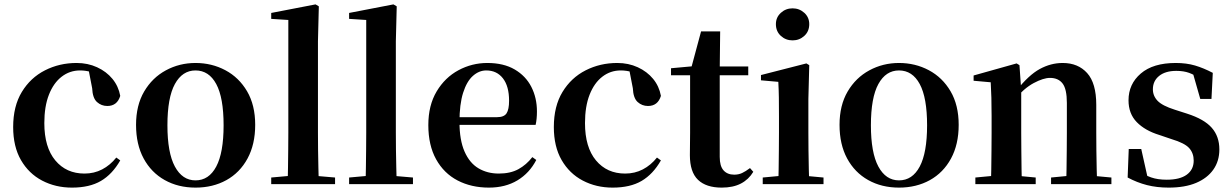

<svg xmlns="http://www.w3.org/2000/svg" viewBox="-20 -839 5613 875"><path d="M308 16Q233 16 172 -16Q111 -48 75.5 -109.5Q40 -171 40 -260Q40 -355 79.5 -420Q119 -485 185 -518.5Q251 -552 329 -552Q380 -552 422.5 -532.5Q465 -513 492.5 -479.5Q520 -446 528 -402Q514 -356 469 -356Q442 -356 422 -374Q402 -392 400 -437L382 -530L450 -486Q421 -503 396 -510.5Q371 -518 345 -518Q298 -518 261 -489.5Q224 -461 203 -407.5Q182 -354 182 -278Q182 -168 232 -108Q282 -48 365 -48Q409 -48 445.5 -67Q482 -86 510 -121L528 -108Q492 -45 440 -14.5Q388 16 308 16Z M871 16Q792 16 730.5 -18.5Q669 -53 634.5 -117Q600 -181 600 -270Q600 -359 637 -422Q674 -485 736 -518.5Q798 -552 871 -552Q945 -552 1007 -519Q1069 -486 1106 -423Q1143 -360 1143 -270Q1143 -181 1108 -116.5Q1073 -52 1011.5 -18Q950 16 871 16ZM871 -17Q932 -17 965.5 -80Q999 -143 999 -268Q999 -394 965.5 -456Q932 -518 871 -518Q811 -518 777 -456Q743 -394 743 -268Q743 -143 777 -80Q811 -17 871 -17Z M1216 0V-30L1327 -40H1390L1507 -30V0ZM1291 0Q1292 -35 1292.5 -75Q1293 -115 1293.5 -156.5Q1294 -198 1294 -235V-748L1216 -753V-780L1418 -819L1433 -810L1429 -651V-235Q1429 -198 1429.5 -156.5Q1430 -115 1431 -75Q1432 -35 1433 0Z M1571 0V-30L1682 -40H1745L1862 -30V0ZM1646 0Q1647 -35 1647.5 -75Q1648 -115 1648.5 -156.5Q1649 -198 1649 -235V-748L1571 -753V-780L1773 -819L1788 -810L1784 -651V-235Q1784 -198 1784.5 -156.5Q1785 -115 1786 -75Q1787 -35 1788 0Z M2208 16Q2128 16 2065.5 -16.5Q2003 -49 1967.5 -113Q1932 -177 1932 -269Q1932 -359 1970 -422.5Q2008 -486 2069.5 -519Q2131 -552 2201 -552Q2275 -552 2325.5 -522.5Q2376 -493 2401.5 -443Q2427 -393 2427 -331Q2427 -296 2421 -270H1990V-305H2245Q2277 -305 2288.5 -322.5Q2300 -340 2300 -380Q2300 -446 2272 -482Q2244 -518 2196 -518Q2163 -518 2135 -493Q2107 -468 2090.5 -416Q2074 -364 2074 -283Q2074 -201 2097 -148.5Q2120 -96 2160.5 -72Q2201 -48 2253 -48Q2306 -48 2342.5 -68Q2379 -88 2406 -123L2424 -110Q2393 -50 2338 -17Q2283 16 2208 16Z M2772 16Q2697 16 2636 -16Q2575 -48 2539.5 -109.5Q2504 -171 2504 -260Q2504 -355 2543.5 -420Q2583 -485 2649 -518.5Q2715 -552 2793 -552Q2844 -552 2886.5 -532.5Q2929 -513 2956.5 -479.5Q2984 -446 2992 -402Q2978 -356 2933 -356Q2906 -356 2886 -374Q2866 -392 2864 -437L2846 -530L2914 -486Q2885 -503 2860 -510.5Q2835 -518 2809 -518Q2762 -518 2725 -489.5Q2688 -461 2667 -407.5Q2646 -354 2646 -278Q2646 -168 2696 -108Q2746 -48 2829 -48Q2873 -48 2909.5 -67Q2946 -86 2974 -121L2992 -108Q2956 -45 2904 -14.5Q2852 16 2772 16Z M3193 -496V-536H3390V-496ZM3269 16Q3198 16 3161 -19.5Q3124 -55 3124 -132Q3124 -160 3124.5 -182.5Q3125 -205 3125 -235V-496H3038V-528L3148 -538L3129 -525L3175 -696H3262L3260 -519V-509V-124Q3260 -82 3277.5 -62.5Q3295 -43 3326 -43Q3346 -43 3362 -50.5Q3378 -58 3398 -73L3413 -56Q3392 -21 3356.5 -2.5Q3321 16 3269 16Z M3456 0V-30L3563 -40H3625L3733 -30V0ZM3527 0Q3528 -25 3528.5 -67Q3529 -109 3529.5 -154.5Q3530 -200 3530 -235V-308Q3530 -358 3529.5 -394Q3529 -430 3527 -466L3448 -473V-497L3655 -550L3668 -542L3664 -388V-235Q3664 -200 3664.5 -154.5Q3665 -109 3666 -67Q3667 -25 3668 0ZM3592 -655Q3561 -655 3538.5 -675.5Q3516 -696 3516 -729Q3516 -760 3538.5 -780.5Q3561 -801 3592 -801Q3623 -801 3645.5 -780.5Q3668 -760 3668 -729Q3668 -696 3645.5 -675.5Q3623 -655 3592 -655Z M4077 16Q3998 16 3936.5 -18.5Q3875 -53 3840.5 -117Q3806 -181 3806 -270Q3806 -359 3843 -422Q3880 -485 3942 -518.5Q4004 -552 4077 -552Q4151 -552 4213 -519Q4275 -486 4312 -423Q4349 -360 4349 -270Q4349 -181 4314 -116.5Q4279 -52 4217.5 -18Q4156 16 4077 16ZM4077 -17Q4138 -17 4171.5 -80Q4205 -143 4205 -268Q4205 -394 4171.5 -456Q4138 -518 4077 -518Q4017 -518 3983 -456Q3949 -394 3949 -268Q3949 -143 3983 -80Q4017 -17 4077 -17Z M4425 0V-30L4531 -40H4594L4700 -30V0ZM4495 0Q4497 -25 4497.5 -67Q4498 -109 4498.5 -154.5Q4499 -200 4499 -235V-310Q4499 -360 4498 -393.5Q4497 -427 4495 -464L4417 -471V-495L4613 -550L4626 -542L4634 -428V-426V-235Q4634 -200 4634.5 -154.5Q4635 -109 4635.5 -67Q4636 -25 4637 0ZM4770 0V-30L4874 -40H4937L5045 -30V0ZM4839 0Q4840 -25 4840.5 -66.5Q4841 -108 4841.5 -153.5Q4842 -199 4842 -235V-370Q4842 -433 4822.5 -458.5Q4803 -484 4765 -484Q4735 -484 4691 -460.5Q4647 -437 4601 -383L4597 -426H4612Q4668 -497 4718.5 -524.5Q4769 -552 4823 -552Q4893 -552 4934.5 -506Q4976 -460 4976 -361V-235Q4976 -199 4976.5 -153.5Q4977 -108 4978 -66.5Q4979 -25 4980 0Z M5306 16Q5252 16 5207 4.5Q5162 -7 5119 -30L5124 -160H5181L5212 -21L5164 -26V-62Q5196 -41 5226 -30.5Q5256 -20 5297 -20Q5357 -20 5388.5 -43Q5420 -66 5420 -107Q5420 -141 5399.5 -164Q5379 -187 5319 -205L5263 -224Q5198 -244 5160.5 -282.5Q5123 -321 5123 -382Q5123 -456 5179 -504Q5235 -552 5338 -552Q5387 -552 5426 -540.5Q5465 -529 5507 -507L5501 -388H5450L5412 -521L5454 -508V-477Q5424 -498 5399 -507Q5374 -516 5341 -516Q5291 -516 5262.5 -493Q5234 -470 5234 -432Q5234 -402 5255.5 -379.5Q5277 -357 5334 -339L5390 -321Q5468 -296 5502.5 -256.5Q5537 -217 5537 -158Q5537 -105 5509.5 -66Q5482 -27 5431 -5.5Q5380 16 5306 16Z"/></svg>

Font: Noto Serif TC
Style: Bold
Weight: 700
Designer: Ryoko NISHIZUKA 西塚涼子 (kana & ideographs); Frank Grießhammer (Latin, Greek & Cyrillic); Wenlong ZHANG 张文龙 (bopomofo); San
Foundry: Adobe
Version: Version 2.002-H1;hotconv 1.1.0;makeotfexe 2.6.0